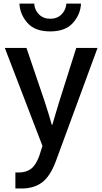

<svg xmlns="http://www.w3.org/2000/svg" viewBox="-20 -817 568 1066"><path d="M6.8 -550.8H127L227.5 -254.9Q253.9 -173.8 267.6 -124H270.5Q278.3 -150.4 292 -196.8Q305.7 -243.2 309.6 -254.9L403.3 -550.8H521.5L290 78.1Q258.8 162.1 213.4 195.8Q168 229.5 100.6 229.5H65.4V140.6H84Q125 140.6 151.9 120.6Q178.7 100.6 197.3 50.8L215.8 -6.8ZM87.9 -796.9H169.9Q171.9 -761.7 196.3 -737.3Q220.7 -712.9 258.8 -712.9Q297.9 -712.9 321.8 -737.3Q345.7 -761.7 348.6 -796.9H429.7Q426.8 -736.3 384.8 -689.5Q342.8 -642.6 258.8 -642.6Q173.8 -642.6 132.3 -689.9Q90.8 -737.3 87.9 -796.9Z"/></svg>

Font: Gothic A1 SemiBold
Style: Regular
Weight: 600
Version: Version 2.50